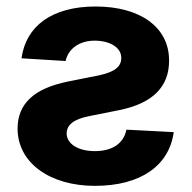

<svg xmlns="http://www.w3.org/2000/svg" viewBox="-20 -573 602 603"><path d="M47.6 -389.9 186.1 -381.4C193.5 -416.5 225.1 -445.3 277.7 -445.3C324.6 -445.3 361.2 -424 360.8 -391.3C361.2 -365.1 342.7 -347.7 291.9 -336.6L192.8 -316.8C87 -295.1 35.5 -247.9 35.2 -169C35.5 -61.4 136.7 10.7 278.1 10.7C422.9 10.7 511.4 -53.6 525.6 -158L377.1 -165.8C367.9 -121.4 332 -98.4 277.7 -98.4C225.1 -98.4 189.6 -121.4 189.3 -153.8C189.6 -181.1 211.6 -198.5 259.2 -208.1L353.3 -226.9C460.2 -248.2 511.4 -301.1 511 -382.8C511.4 -487.9 419.7 -552.6 280.2 -552.6C142.4 -552.6 61.1 -490.4 47.6 -389.9Z"/></svg>

Font: Magic Ui Pro
Style: Bold
Weight: 700
Designer: Stefan Endress, Andreas Faust
Version: Version 1.000;FEAKit 1.0